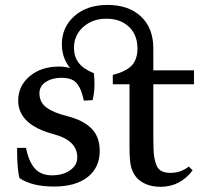

<svg xmlns="http://www.w3.org/2000/svg" viewBox="-20 -735 826 768"><path d="M195.8 11.2Q108.4 11.2 58.1 -22.5Q48.3 -55.7 48.3 -143.6H84Q95.2 -87.9 119.6 -60.8Q144 -33.7 188 -33.7Q231 -33.7 260 -53.7Q289.1 -73.7 289.1 -105.5Q289.1 -172.9 196.3 -197.8Q52.7 -235.8 52.7 -332.5Q52.7 -391.1 98.6 -429.9Q144.5 -468.8 216.8 -468.8Q238.3 -468.8 260.3 -462.9Q227.5 -502.9 227.5 -558.1Q227.5 -626.5 277.8 -670.9Q328.1 -715.3 410.2 -715.3Q494.1 -715.3 543.7 -669.2Q593.3 -623 593.3 -541V-453.6H755.9V-397.9H593.3V-182.6Q593.3 -132.3 596.4 -110.6Q599.6 -88.9 606.9 -71.8Q619.1 -43.5 661.6 -43.5Q703.1 -43.5 735.4 -68.8L750.5 -53.7Q701.2 12.2 622.1 12.2Q588.9 12.2 563.2 1.2Q537.6 -9.8 523.4 -28.3Q508.8 -47.4 503.4 -71.5Q498 -95.7 498 -147.5V-397.9H431.2V-435.5Q484.9 -449.2 507.3 -473.4Q529.8 -497.6 529.8 -541Q529.8 -595.7 495.6 -627.9Q461.4 -660.2 405.8 -660.2Q350.1 -660.2 313 -627.2Q275.9 -594.2 275.9 -543Q275.9 -508.8 294.4 -484.1Q313 -459.5 355.5 -441.9Q357.9 -423.3 357.9 -396.5Q357.9 -367.2 350.6 -334.5L315.4 -332.5Q309.6 -356.4 305.2 -369.4Q300.8 -382.3 291 -396.7Q281.2 -411.1 265.1 -417.5Q249 -423.8 225.1 -423.8Q189 -423.8 163.3 -407.2Q137.7 -390.6 137.7 -361.8Q137.7 -325.2 167 -304.2Q196.3 -283.2 250.5 -270Q313.5 -253.9 346.2 -220.7Q378.9 -187.5 378.9 -131.3Q378.9 -64.9 330.8 -26.9Q282.7 11.2 195.8 11.2Z"/></svg>

Font: Elstob 6pt Medium
Style: Regular
Weight: 500
Designer: Peter S. Baker
Version: Version 1.015